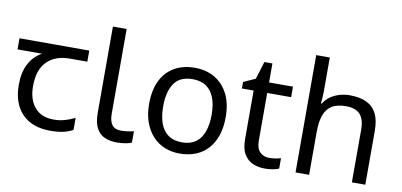

<svg xmlns="http://www.w3.org/2000/svg" viewBox="-72 -988 2565 1225"><g transform="rotate(10 1211.0 -375.0)"><path d="M301 10Q183 10 118 -57Q53 -124 53 -245Q53 -325 82 -380.5Q111 -436 165 -465H6V-537H458V-465H345Q251 -465 197.5 -411.5Q144 -358 144 -252Q144 -165 187 -114.5Q230 -64 310 -64Q347 -64 381 -73.5Q415 -83 447 -99V-21Q418 -5 383 2.5Q348 10 301 10Z M733 10Q689 10 654.5 -4.5Q620 -19 600 -55.5Q580 -92 580 -157V-714H669V-165Q669 -117 687.5 -93Q706 -69 746 -69Q768 -69 791.5 -72.5Q815 -76 828 -80V-6Q814 1 786.5 5.5Q759 10 733 10Z M1389 -269Q1389 -202 1371.5 -150.5Q1354 -99 1321.5 -63Q1289 -27 1242.5 -8.5Q1196 10 1139 10Q1086 10 1041 -8.5Q996 -27 963 -63Q930 -99 911.5 -150.5Q893 -202 893 -269Q893 -358 923 -419.5Q953 -481 1009 -513.5Q1065 -546 1142 -546Q1215 -546 1270.5 -513.5Q1326 -481 1357.5 -419.5Q1389 -358 1389 -269ZM984 -269Q984 -206 1000.5 -159.5Q1017 -113 1052 -88Q1087 -63 1141 -63Q1195 -63 1230 -88Q1265 -113 1281.5 -159.5Q1298 -206 1298 -269Q1298 -333 1281 -378Q1264 -423 1229.5 -447.5Q1195 -472 1140 -472Q1058 -472 1021 -418Q984 -364 984 -269Z M1707 -62Q1727 -62 1748 -65.5Q1769 -69 1782 -73V-6Q1768 1 1742 5.5Q1716 10 1692 10Q1650 10 1614.5 -4.5Q1579 -19 1557 -55Q1535 -91 1535 -156V-468H1459V-510L1536 -545L1571 -659H1623V-536H1778V-468H1623V-158Q1623 -109 1646.5 -85.5Q1670 -62 1707 -62Z M1977 -537Q1977 -518 1975.5 -498Q1974 -478 1972 -462H1978Q1995 -490 2021 -508Q2047 -526 2079 -535.5Q2111 -545 2145 -545Q2210 -545 2253.5 -524.5Q2297 -504 2319 -461Q2341 -418 2341 -349V0H2254V-343Q2254 -408 2225 -440Q2196 -472 2134 -472Q2074 -472 2040 -449.5Q2006 -427 1991.5 -383.5Q1977 -340 1977 -277V0H1889V-760H1977Z"/></g></svg>

Font: ltelugu85
Style: Book
Weight: 400
Designer: Jelle Bosma - Monotype Design Team
Foundry: Monotype Imaging Inc.
Version: Version 2.003